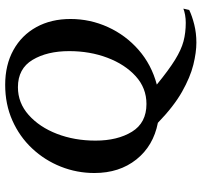

<svg xmlns="http://www.w3.org/2000/svg" viewBox="-38 -572 760 723"><g transform="rotate(-90 341.5 -211.0)"><path d="M542 149Q505 149 458.5 137.5Q412 126 357 95Q302 64 240 4Q153 -13 102 -77Q51 -141 51 -235Q51 -301 75 -361.5Q99 -422 143.5 -469.5Q188 -517 249 -544Q310 -571 383 -571Q458 -571 514 -540Q570 -509 600.5 -453.5Q631 -398 631 -325Q631 -251 600.5 -184Q570 -117 514.5 -68.5Q459 -20 384 0Q439 45 477 68.5Q515 92 547 100.5Q579 109 617 109Q632 109 646 106.5Q660 104 670 100L665 122Q642 133 610 141Q578 149 542 149ZM311 -39Q371 -39 415.5 -79.5Q460 -120 485 -186Q510 -252 510 -330Q510 -413 477 -468Q444 -523 374 -523Q315 -523 269.5 -482.5Q224 -442 198.5 -376Q173 -310 173 -231Q173 -148 206.5 -93.5Q240 -39 311 -39Z"/></g></svg>

Font: Spectral SC SemiBold
Style: Italic
Weight: 600
Italic angle: -10°
Designer: Jean-Baptiste Levee
Foundry: Production Type
Version: Version 2.001